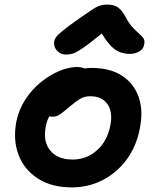

<svg xmlns="http://www.w3.org/2000/svg" viewBox="-20 -802 675 834"><path d="M292 12Q204 12 144.5 -26.5Q85 -65 60.5 -129.5Q36 -194 51 -274Q62 -327 90.5 -370.5Q119 -414 158 -445.5Q197 -477 238.5 -494Q280 -511 315 -511Q330 -511 343.5 -506.5Q357 -502 365 -492Q373 -482 370 -465Q363 -435 346 -411.5Q329 -388 287 -373Q259 -362 236.5 -344.5Q214 -327 199 -304.5Q184 -282 179 -253Q166 -188 198 -148.5Q230 -109 296 -109Q356 -109 401 -149Q446 -189 459 -256Q471 -315 447 -349.5Q423 -384 372 -384Q346 -384 327 -372Q308 -360 284 -340Q266 -325 254 -315Q242 -305 231.5 -300Q221 -295 206 -295Q190 -295 177.5 -310Q165 -325 171 -358Q177 -385 197.5 -411.5Q218 -438 248 -459.5Q278 -481 311.5 -494Q345 -507 376 -507Q459 -507 511 -472.5Q563 -438 583 -378.5Q603 -319 587 -242Q572 -165 529.5 -108Q487 -51 425.5 -19.5Q364 12 292 12ZM267 -565Q251 -565 239 -572.5Q227 -580 220.5 -592Q214 -604 215 -619Q216 -629 222.5 -639Q229 -649 250.5 -667Q272 -685 319 -718Q353 -741 373.5 -755.5Q394 -770 410 -776Q426 -782 446 -782Q475 -782 491.5 -770.5Q508 -759 523 -733Q539 -702 555 -684.5Q571 -667 584 -656Q597 -645 603.5 -635Q610 -625 606 -608Q603 -589 585 -578.5Q567 -568 545 -568Q518 -568 496 -577.5Q474 -587 453 -612.5Q432 -638 405 -685H455Q404 -641 372 -616.5Q340 -592 321 -581Q302 -570 290 -567.5Q278 -565 267 -565Z"/></svg>

Font: Shantell Sans SemiBold
Style: Italic
Weight: 600
Italic angle: -11°
Designer: Stephen Nixon, Anya Danilova, Shantell Martin
Foundry: Arrow Type
Version: Version 1.011;[c5ecc13dd]